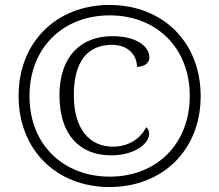

<svg xmlns="http://www.w3.org/2000/svg" viewBox="-20 -745 885 775"><path d="M422 10C636 10 790 -139 790 -357C790 -576 636 -725 422 -725C208 -725 55 -575 55 -358C55 -139 209 10 422 10ZM423 -32C238 -32 99 -159 99 -357C99 -552 234 -683 423 -683C612 -683 746 -551 746 -358C746 -165 613 -32 423 -32ZM428 -118C528 -118 582 -168 582 -204C582 -215 578 -225 570 -232C551 -191 504 -153 436 -153C343 -153 278 -222 278 -361C278 -496 333 -564 432 -564C501 -564 533 -519 533 -475C564 -476 583 -491 583 -513C583 -559 529 -599 434 -599C303 -599 220 -514 220 -360C220 -202 301 -118 428 -118Z"/></svg>

Font: Noto Serif Devanagari Light
Style: Regular
Weight: 300
Designer: Universal Thirst, Indian Type Foundry and the Monotype Design Team
Foundry: Monotype Imaging Inc.
Version: Version 2.004